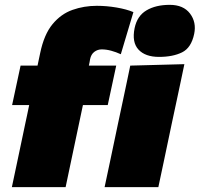

<svg xmlns="http://www.w3.org/2000/svg" viewBox="-20 -773 825 793"><path d="M29 0Q40 -52 50.5 -101.5Q61 -151 74 -213L84.5 -263Q88 -278.5 92 -298Q96 -317.5 100.5 -339H30L65 -502H135Q142 -534.5 146 -554Q162 -631 197 -673.2Q232 -715.5 279.5 -732.2Q327 -749 380 -749Q420 -749 461.2 -742Q502.5 -735 531 -723L479 -549Q459.5 -558 439.2 -563.5Q419 -569 400 -569Q383 -569 369.5 -558.8Q356 -548.5 352 -528Q351.5 -524.5 350 -516.2Q348.5 -508 347 -502H460L425 -339H322.5L296 -213.5Q282.5 -149.5 272.2 -100.8Q262 -52 251 0ZM412 0Q423 -52 433.5 -101.2Q444 -150.5 457 -213L467.5 -263Q479.5 -318.5 488 -359.2Q496.5 -400 503.8 -434Q511 -468 518 -502L741.5 -508Q734 -472.5 726.8 -437.8Q719.5 -403 710.5 -361.2Q701.5 -319.5 689.5 -263L679 -213Q666 -151 655.5 -101.2Q645 -51.5 634 0ZM637 -538Q580 -538 552 -568.2Q524 -598.5 536 -657Q546.5 -707.5 585 -730.2Q623.5 -753 681 -753Q737.5 -753 764.8 -717Q792 -681 782 -633Q770 -575.5 732 -556.8Q694 -538 637 -538Z"/></svg>

Font: Commissioner Black
Style: Italic
Weight: 900
Italic angle: -12°
Designer: Kostas Bartsokas
Foundry: Kostas Bartsokas
Version: Version 1.000; ttfautohint (v1.8.3)